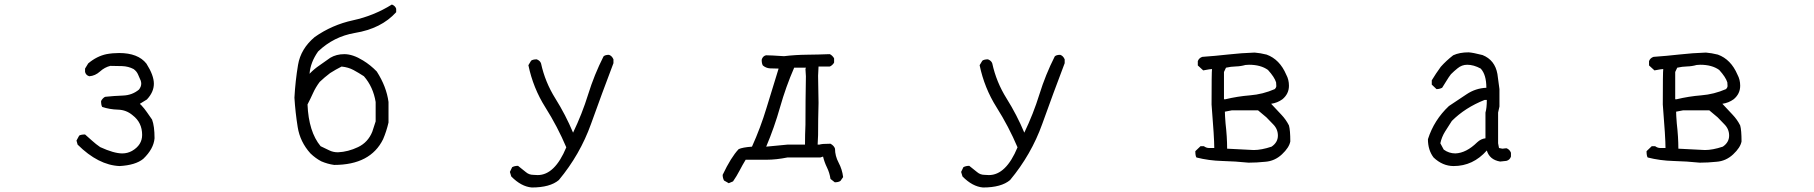

<svg xmlns="http://www.w3.org/2000/svg" viewBox="-20 -716 8040 851"><path d="M510 20Q416 16 324 -75L319 -93L331 -115Q339 -120 357 -120Q371 -108 388 -92.5Q405 -77 424 -64Q485 -36 522 -36Q545 -36 565 -47Q610 -73 610 -118Q610 -173 568 -205Q540 -229 503 -230Q466 -231 433 -242Q428 -250 428 -268Q430 -273 436 -279.5Q442 -286 447 -287Q485 -291 525.5 -292.5Q566 -294 596 -319Q606 -332 606 -345Q606 -351 604 -358Q598 -371 592 -385.5Q586 -400 572 -410Q549 -422 521.5 -423Q494 -424 469 -424Q444 -418 423 -399Q402 -380 376 -378Q361 -382 357 -397V-412L371 -435Q409 -467 452 -476Q479 -481 508 -481Q592 -481 629 -434Q662 -382 662 -345Q662 -308 631 -275L600 -256Q603 -252 606 -250Q620 -235 631 -219Q642 -203 654 -186Q665 -157 665 -103Q661 -56 615 -12Q581 16 510 20Z M1478 -41Q1523 -43 1567 -64Q1611 -85 1630 -132L1645 -178V-264Q1634 -331 1593 -378Q1570 -393 1547 -405.5Q1524 -418 1494 -421Q1468 -408 1443 -392Q1418 -373 1397 -353Q1379 -329 1367.5 -303.5Q1356 -278 1343 -253Q1348 -132 1401 -68Q1421 -59 1438.5 -50Q1456 -41 1478 -41ZM1461 15Q1432 11 1404 -1Q1379 -14 1356 -36Q1310 -87 1299.5 -152.5Q1289 -218 1285 -283Q1289 -357 1301 -428.5Q1313 -500 1375 -552Q1452 -606 1544.5 -626Q1637 -646 1717 -696Q1732 -690 1736 -677V-662Q1670 -589 1553 -570Q1459 -554 1390 -488Q1356 -440 1352 -389Q1372 -410 1396.5 -426.5Q1421 -443 1444 -460Q1471 -476 1506 -476Q1544 -476 1589 -448Q1622 -428 1650 -399Q1693 -332 1702 -264V-173Q1693 -134 1678 -99Q1622 15 1461 15Z M2337 115Q2290 111 2246 66L2240 46L2250 25Q2261 19 2276 19L2311 47Q2325 59 2344 59L2363 60Q2439 60 2490 -63Q2451 -155 2397 -240.5Q2343 -326 2322 -427L2334 -447Q2342 -453 2359 -453Q2374 -447 2378 -435Q2396 -352 2441.5 -279.5Q2487 -207 2520 -128Q2560 -211 2587 -298Q2614 -385 2655 -466Q2662 -473 2679 -473Q2692 -469 2699 -453V-436Q2648 -302 2599.5 -166.5Q2551 -31 2457 82Q2418 115 2337 115Z M3376 -66 3470 -75H3548Q3548 -119 3550 -163Q3550 -270 3552 -378L3550 -410L3552 -416H3500Q3463 -331 3437.5 -241Q3412 -151 3376 -66ZM3210 96 3189 84Q3183 72 3183 59Q3220 -19 3254 -55Q3271 -63 3313 -66Q3351 -150 3377.5 -238Q3404 -326 3431 -412Q3411 -412 3393 -413Q3375 -414 3361 -426Q3356 -435 3356 -451Q3360 -467 3375 -471Q3394 -471 3455 -467Q3505 -473 3556 -473.5Q3607 -474 3657 -476Q3662 -475 3668.5 -468.5Q3675 -462 3677 -457V-439Q3675 -434 3668.5 -428Q3662 -422 3657 -421H3608L3606 -380L3608 -260Q3606 -189 3606 -117L3604 -75H3612Q3622 -79 3661 -79Q3677 -70 3681 -57Q3681 -25 3697 5Q3713 35 3717 69L3705 86Q3696 92 3680 92L3661 77Q3657 50 3645.5 26.5Q3634 3 3628 -22L3616 -18H3470Q3420 -8 3378 -8H3285Q3271 15 3258 40Q3245 65 3229 88Z M4337 115Q4290 111 4246 66L4240 46L4250 25Q4261 19 4276 19L4311 47Q4325 59 4344 59L4363 60Q4439 60 4490 -63Q4451 -155 4397 -240.5Q4343 -326 4322 -427L4334 -447Q4342 -453 4359 -453Q4374 -447 4378 -435Q4396 -352 4441.5 -279.5Q4487 -207 4520 -128Q4560 -211 4587 -298Q4614 -385 4655 -466Q4662 -473 4679 -473Q4692 -469 4699 -453V-436Q4648 -302 4599.5 -166.5Q4551 -31 4457 82Q4418 115 4337 115Z M5411 -276Q5465 -289 5521 -293.5Q5577 -298 5630 -321Q5637 -328 5637 -335L5636 -351Q5629 -374 5600 -406Q5568 -429 5516 -429L5500 -428Q5479 -422 5457.5 -421.5Q5436 -421 5414 -416L5405 -397V-276ZM5537 -51Q5571 -51 5616 -66Q5644 -85 5644 -115Q5644 -144 5623 -165L5593 -196L5556 -227H5440L5409 -221Q5409 -207 5412 -169Q5419 -109 5419 -57ZM5514 5Q5456 -1 5397 -2.5Q5338 -4 5283 -18Q5278 -25 5278 -46L5301 -68H5316Q5327 -60 5339 -60H5362Q5362 -105 5350 -253Q5350 -397 5352 -410Q5345 -410 5313 -404L5289 -426V-445Q5294 -459 5309 -464Q5366 -468 5424 -474.5Q5482 -481 5541 -483Q5566 -481 5594 -474Q5652 -453 5681 -385Q5693 -363 5693 -336Q5693 -300 5664 -276Q5642 -260 5614 -256Q5638 -230 5659 -208Q5680 -186 5693 -160Q5699 -139 5699 -89Q5694 -62 5662 -32Q5630 -2 5588 1Q5550 5 5514 5Z M6431 -36Q6479 -38 6527 -85Q6544 -101 6564 -103V-217Q6570 -237 6570 -273H6560Q6474 -239 6415 -180Q6400 -157 6385 -133Q6370 -109 6364 -81L6379 -53Q6402 -36 6431 -36ZM6423 20Q6374 20 6334 -18Q6309 -51 6309 -99Q6336 -184 6402 -246Q6440 -271 6480 -298Q6520 -325 6568 -327Q6568 -385 6543 -412Q6512 -429 6483 -429Q6459 -429 6440 -413Q6425 -401 6411 -387Q6401 -374 6392 -359Q6383 -344 6372 -327Q6360 -321 6347 -321L6326 -341V-360Q6344 -390 6366 -420Q6390 -447 6421 -471Q6449 -484 6489 -484Q6508 -483 6551 -472Q6606 -450 6617 -388Q6622 -355 6626 -321V-244L6620 -217V-81L6624 -60L6639 -57L6657 -59Q6671 -54 6677 -39V-22Q6672 -7 6657 -3L6629 0Q6582 -8 6570 -49Q6509 20 6423 20Z M7411 -276Q7465 -289 7521 -293.5Q7577 -298 7630 -321Q7637 -328 7637 -335L7636 -351Q7629 -374 7600 -406Q7568 -429 7516 -429L7500 -428Q7479 -422 7457.5 -421.5Q7436 -421 7414 -416L7405 -397V-276ZM7537 -51Q7571 -51 7616 -66Q7644 -85 7644 -115Q7644 -144 7623 -165L7593 -196L7556 -227H7440L7409 -221Q7409 -207 7412 -169Q7419 -109 7419 -57ZM7514 5Q7456 -1 7397 -2.5Q7338 -4 7283 -18Q7278 -25 7278 -46L7301 -68H7316Q7327 -60 7339 -60H7362Q7362 -105 7350 -253Q7350 -397 7352 -410Q7345 -410 7313 -404L7289 -426V-445Q7294 -459 7309 -464Q7366 -468 7424 -474.5Q7482 -481 7541 -483Q7566 -481 7594 -474Q7652 -453 7681 -385Q7693 -363 7693 -336Q7693 -300 7664 -276Q7642 -260 7614 -256Q7638 -230 7659 -208Q7680 -186 7693 -160Q7699 -139 7699 -89Q7694 -62 7662 -32Q7630 -2 7588 1Q7550 5 7514 5Z"/></svg>

Font: Yozai
Style: Regular
Weight: 400
Designer: LXGW / Y.OzVox
Foundry: LXGW / Y.OzVox
Version: Version 0.861;October 22, 2024